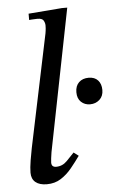

<svg xmlns="http://www.w3.org/2000/svg" viewBox="-52 -741 473 787"><g transform="rotate(-5 184.5 -348.0)"><path d="M109 9Q79 9 62.5 -4.5Q46 -18 46 -44Q46 -64 51 -94.5Q56 -125 60 -144L157 -608Q157 -608 158.5 -618Q160 -628 160 -640Q160 -650 154.5 -660Q149 -670 129 -670Q116 -670 105.5 -669Q95 -668 95 -668V-694L233 -705H255L139 -120Q137 -108 135.5 -95.5Q134 -83 134 -78Q134 -68 139 -63.5Q144 -59 153 -59Q179 -59 198 -78.5Q217 -98 229 -111L249 -96Q232 -72 212 -47.5Q192 -23 167 -7Q142 9 109 9ZM314 -302Q292 -302 277 -316Q262 -330 262 -356Q262 -382 277 -396.5Q292 -411 317 -411Q342 -411 355.5 -396Q369 -381 369 -356Q369 -331 353 -316.5Q337 -302 314 -302Z"/></g></svg>

Font: STIX Two Text
Style: Italic
Weight: 400
Italic angle: -12°
Designer: Ross Mills, John Hudson & Paul Hanslow, Tiro Typeworks Ltd; with prior portions MicroPress Inc. and Coen Hoffman, Elsevi
Foundry: Tiro Typeworks Ltd
Version: Version 2.13 b171